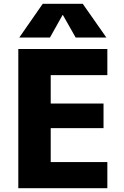

<svg xmlns="http://www.w3.org/2000/svg" viewBox="-20 -987 649 1007"><path d="M308 -908 242 -790H81L204 -967H414L538 -790H377L310 -908ZM246 -593V-444H523V-315H246V-137H543V0H76V-730H543V-593Z"/></svg>

Font: Mplus 1p ExtraBold
Style: Regular
Weight: 800
Version: Version 1.061